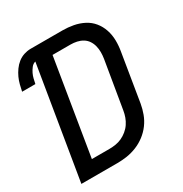

<svg xmlns="http://www.w3.org/2000/svg" viewBox="-171 -863 942 991"><g transform="rotate(-30 300.0 -367.5)"><path d="M29 0 139 -666Q124 -662 114 -649Q104 -636 97.5 -622.5Q91 -609 87.5 -594.5Q84 -580 81 -565H2Q6 -585 11 -604.5Q16 -624 24.5 -642.5Q33 -661 45.5 -678.5Q58 -696 74.5 -709Q91 -722 111 -728.5Q131 -735 150 -735H340Q373 -735 405 -729Q437 -723 465 -708.5Q493 -694 512.5 -670Q532 -646 542 -616Q552 -586 552.5 -553Q553 -520 547 -487L501 -206Q496 -177 485.5 -148.5Q475 -120 456.5 -95Q438 -70 413 -51Q388 -32 359.5 -20.5Q331 -9 302 -4.5Q273 0 244 0ZM140 -84H244Q263 -84 282 -87Q301 -90 318.5 -98Q336 -106 352 -119Q368 -132 379 -148.5Q390 -165 396.5 -183Q403 -201 406 -220L453 -501Q456 -520 456 -539Q456 -558 451.5 -576Q447 -594 437 -609Q427 -624 411.5 -633.5Q396 -643 377.5 -647Q359 -651 340 -651H233Z"/></g></svg>

Font: Iosevka Aile Medium
Style: Italic
Weight: 500
Italic angle: -9°
Designer: Belleve Invis
Foundry: Belleve Invis
Version: Version 31.1.0; ttfautohint (v1.8.4)